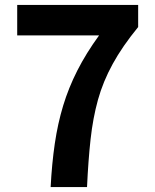

<svg xmlns="http://www.w3.org/2000/svg" viewBox="-20 -761 630 781"><path d="M186 0Q191 -96 203 -177.5Q215 -259 237 -331.5Q259 -404 294.5 -474Q330 -544 383 -617H50V-741H542V-651Q478 -573 438.5 -501Q399 -429 378.5 -355Q358 -281 348.5 -195Q339 -109 334 0Z"/></svg>

Font: Noto Sans JP Thin
Style: Bold
Weight: 700
Version: Version 2.004-H2;hotconv 1.0.118;makeotfexe 2.5.65603